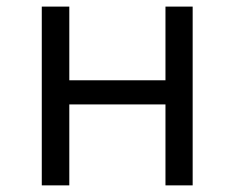

<svg xmlns="http://www.w3.org/2000/svg" viewBox="-20 -559 707 579"><path d="M106 0V-539.1H189V-316.9H479V-539.1H561V0H479V-244.1H189V0Z"/></svg>

Font: Shanggu Mono N
Style: Regular
Weight: 350
Designer: GuiWonder
Version: Version 1.021